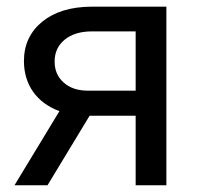

<svg xmlns="http://www.w3.org/2000/svg" viewBox="-20 -548 589 568"><path d="M250 -528.3C189.5 -527.8 141.1 -513.2 105 -483.9C68.8 -454.1 50.8 -415.5 50.8 -367.2C50.8 -298.3 87.9 -244.1 155.8 -219.2L22.9 0H120.6L245.1 -205.6H381.3V0H472.2V-528.3ZM141.6 -366.2C141.6 -392.6 151.4 -414.1 171.4 -430.7C191.4 -446.8 217.8 -455.1 251.5 -455.1H381.3V-279.8H237.8C209 -280.3 185.5 -288.1 168 -304.2C150.4 -319.8 141.6 -340.3 141.6 -366.2Z"/></svg>

Font: Roboto
Style: Regular
Weight: 400
Designer: Google
Version: Version 2.137; 2017